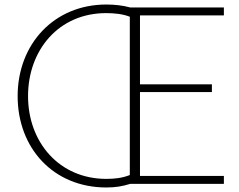

<svg xmlns="http://www.w3.org/2000/svg" viewBox="-20 -792 1055 849"><path d="M970 -14H599V-385H917V-419H599V-724H970V-759H556C523 -768 487 -772 450 -772C219 -772 58 -597 58 -367C58 -137 216 37 450 37C491 37 520 32 556 21H970ZM554 -718V-18C521 -5 488 -1 450 -1C242 -1 104 -163 104 -367C104 -571 240 -734 449 -734C487 -734 523 -730 554 -718Z"/></svg>

Font: LINE Seed JP_OTF Thin
Style: Regular
Weight: 250
Designer: LY Corporation & Fontrix & Fontworks
Version: Version 1.007